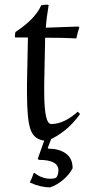

<svg xmlns="http://www.w3.org/2000/svg" viewBox="-20 -590 384 825"><path d="M170 -195Q170 -57 200 -57Q255 -57 314 -110L324 -100Q266 -19 183 15Q126 15 110 -37Q96 -81 96 -189Q96 -208 96 -230L100 -429H46L44 -431Q44 -447 47 -453Q131 -508 157 -567Q169 -570 185 -570L189 -568Q179 -508 177 -471L317 -476L321 -472Q314 -454 308 -425Q257 -428 174 -428L170 -230Q170 -212 170 -195ZM196 178Q214 178 222 173Q231 160 231 142Q231 97 148 97L142 93L180 -14L209 -16L185 46L189 49Q235 49 263.5 70Q292 91 292 133Q278 160 251.5 182.5Q225 205 196 215Q152 215 108 194Q118 175 124 155L128 153Q160 178 196 178Z"/></svg>

Font: Almendra
Style: Regular
Weight: 400
Designer: Ana Sanfelippo
Foundry: Ana Sanfelippo
Version: Version 1.004